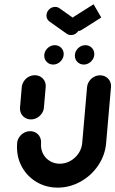

<svg xmlns="http://www.w3.org/2000/svg" viewBox="-20 -868 536 892"><path d="M123.7 -313.3Q108.5 -313.3 96.5 -320.7Q84.4 -328.1 78.1 -340.9Q71.9 -353.7 73 -368.9L81.1 -463Q82.6 -478.1 91.1 -490.9Q99.6 -503.7 113 -511.1Q126.3 -518.5 141.5 -518.5Q156.7 -518.5 168.9 -511.1Q181.1 -503.7 187.4 -490.9Q193.7 -478.1 192.2 -463L184.1 -368.9Q183 -353.7 174.3 -340.9Q165.6 -328.1 152.2 -320.7Q138.9 -313.3 123.7 -313.3ZM444.8 -518.1Q460 -518.1 472.2 -510.7Q484.4 -503.3 490.7 -490.6Q497 -477.8 495.6 -462.6L473 -203Q468.1 -146.3 435.9 -98.9Q403.7 -51.5 353.7 -23.9Q303.7 3.7 248.1 3.7Q195.6 3.7 152.2 -21.1Q108.9 -45.9 83.9 -89.1Q58.9 -132.2 58.9 -184.8Q58.9 -190.4 59.6 -203Q60.7 -218.1 69.4 -230.9Q78.1 -243.7 91.5 -251.1Q104.8 -258.5 120 -258.5Q135.2 -258.5 147.2 -251.1Q159.3 -243.7 165.6 -230.9Q171.9 -218.1 170.7 -203Q170.4 -200 170.4 -194.1Q170.4 -170 181.9 -150.2Q193.3 -130.4 213.3 -118.9Q233.3 -107.4 257.8 -107.4Q283.7 -107.4 306.7 -120.2Q329.6 -133 344.6 -155Q359.6 -177 361.9 -203L384.4 -462.6Q385.9 -477.8 394.4 -490.6Q403 -503.3 416.3 -510.7Q429.6 -518.1 444.8 -518.1ZM327.8 -609.3Q327.8 -622.2 334.6 -633.5Q341.5 -644.8 352.8 -651.5Q364.1 -658.1 376.7 -658.1Q394.1 -658.1 406.1 -646.3Q418.1 -634.4 418.1 -617Q418.1 -604.1 411.3 -592.8Q404.4 -581.5 393.1 -574.8Q381.9 -568.1 369.3 -568.1Q351.9 -568.1 339.8 -580Q327.8 -591.9 327.8 -609.3ZM185.6 -609.3Q185.6 -622.2 192.4 -633.5Q199.3 -644.8 210.6 -651.5Q221.9 -658.1 234.4 -658.1Q251.9 -658.1 263.9 -646.3Q275.9 -634.4 275.9 -617Q275.9 -604.1 269.1 -592.8Q262.2 -581.5 250.9 -574.8Q239.6 -568.1 227 -568.1Q209.6 -568.1 197.6 -580Q185.6 -591.9 185.6 -609.3ZM195.9 -795.6Q195.9 -811.9 207.8 -823.9Q219.6 -835.9 235.9 -835.9Q247.8 -835.9 256.3 -829.6L337 -772.6Q343.3 -768.1 346.7 -760.9Q350 -753.7 350 -745.6Q350 -729.3 338.1 -717.2Q326.3 -705.2 310 -705.2Q298.1 -705.2 289.6 -711.5L209.3 -768.5Q203 -773 199.4 -780Q195.9 -787 195.9 -795.6ZM450.4 -786.7 360.4 -729.6Q350 -723.3 338.9 -723.3Q324.4 -723.3 314.8 -733.1Q305.2 -743 305.2 -757Q305.2 -767.4 310.2 -776.3Q315.2 -785.2 323.7 -790.7L414.8 -848.1Z"/></svg>

Font: 26F Galaxy Sans Black
Style: Italic
Weight: 900
Italic angle: -5°
Designer: C₂₉H₂₅N₃O₅
Version: Version 1.200